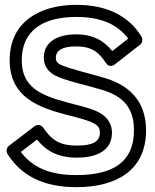

<svg xmlns="http://www.w3.org/2000/svg" viewBox="-20 -735 640 794"><path d="M294 -593C236 -593 161 -572.8 161 -496C161 -464.8 178.1 -438.9 205.6 -424C248.1 -401.1 350.5 -379.6 403.6 -363.1C482.4 -338.7 534 -295.9 534 -196C534 -65.1 447.5 -11 296 -11C182.4 -11 113.3 -44.2 66 -106.6L133.1 -157.8C170.2 -111.9 218.4 -83 299 -83C364.2 -83 443 -103.2 443 -186C443 -231.9 414 -258 385.2 -272.4C367.3 -281.3 341.1 -289.7 304.3 -299.2C177.5 -332.7 70 -355.1 70 -486C70 -607.7 155.8 -665 296 -665C397.5 -665 466.2 -633.8 510.2 -575.4L444.2 -523.8C410.4 -566.5 364.5 -593 294 -593ZM294 -543C360.1 -543 388.4 -519.8 418.1 -474.4C429.1 -457.3 445.9 -461.6 454.4 -468.3L559.4 -550.3C568.2 -557.2 572.2 -571.8 565.4 -583C511.4 -671.7 418.5 -715 296 -715C142.2 -715 20 -643.3 20 -486C20 -312.4 174.9 -281.7 291.7 -250.8C326.9 -241.7 351.4 -233.3 362.8 -227.6C384 -217.1 393 -208.2 393 -186C393 -149 363 -133 299 -133C221.7 -133 192.6 -158.4 158.5 -207.3C149.6 -220.1 133.3 -220.8 122.8 -212.9L16.8 -131.9C7.2 -124.5 3.9 -109.8 10.8 -98.7C68.1 -7.4 160.7 39 296 39C459.4 39 584 -29.3 584 -196C584 -320.7 509.7 -382.6 418.4 -410.9C363 -428 257.8 -452.6 229.4 -468C214.9 -475.8 211 -483.2 211 -496C211 -527 238.4 -543 294 -543Z"/></svg>

Font: Fog Sans
Style: Outline
Weight: 700
Foundry: Intel Corporation
Version: Version 1.00